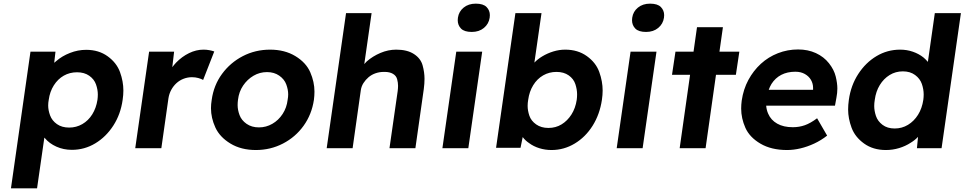

<svg xmlns="http://www.w3.org/2000/svg" viewBox="-20 -812 5285 1052"><path d="M40 220 147 -529H284L277 -468Q283 -473 289 -478Q320 -505 363.5 -522Q407 -539 452 -539Q521 -539 570 -503.5Q619 -468 637.5 -417Q656 -366 656 -316Q656 -292 652 -265Q641 -186 601 -124Q561 -62 502 -26.5Q443 9 374 9Q328 9 289 -8.5Q250 -26 226 -55Q224 -57 223 -58L183 220ZM359 -113Q398 -113 431 -132Q464 -151 485.5 -185.5Q507 -220 514 -265Q516 -280 516 -294Q516 -321 506 -349.5Q496 -378 469 -397Q442 -416 402 -416Q362 -416 329.5 -397.5Q297 -379 275 -344.5Q253 -310 247 -265Q244 -249 244 -234Q244 -208 254.5 -179.5Q265 -151 292 -132Q319 -113 359 -113Z M721 0 797 -529H934L924 -444Q933 -456 945 -469Q977 -502 1016 -521Q1055 -540 1095 -540Q1112 -540 1127.5 -537Q1143 -534 1154 -530L1093 -374Q1083 -380 1066.5 -384.5Q1050 -389 1032 -389Q1008 -389 986 -380.5Q964 -372 947 -356.5Q930 -341 918.5 -320Q907 -299 903 -274L864 0Z M1382 10Q1301 10 1242.5 -25.5Q1184 -61 1160 -113.5Q1136 -166 1136 -219Q1136 -241 1140 -265Q1151 -345 1196.5 -407Q1242 -469 1310.5 -504.5Q1379 -540 1460 -540Q1540 -540 1598.5 -504.5Q1657 -469 1680 -416Q1703 -363 1703 -310Q1703 -288 1700 -265Q1688 -185 1643.5 -123Q1599 -61 1530.5 -25.5Q1462 10 1382 10ZM1399 -114Q1438 -114 1472 -133.5Q1506 -153 1528.5 -187.5Q1551 -222 1556 -265Q1559 -281 1559 -295Q1559 -321 1548.5 -349.5Q1538 -378 1510 -397.5Q1482 -417 1443 -417Q1403 -417 1369 -397Q1335 -377 1312 -343Q1289 -309 1284 -265Q1282 -250 1282 -236Q1282 -210 1292.5 -181.5Q1303 -153 1331 -133.5Q1359 -114 1399 -114Z M1770 0 1876 -740H2016L1976 -461Q1982 -468 1989 -475Q2022 -504 2064.5 -522Q2107 -540 2151 -540Q2211 -540 2248 -516Q2285 -492 2295.5 -454Q2306 -416 2306 -380Q2306 -354 2302 -324L2256 0H2114L2159 -313Q2161 -329 2161 -342Q2161 -359 2156 -378Q2151 -397 2133 -407.5Q2115 -418 2088 -418Q2086 -418 2083 -418Q2059 -418 2037.5 -410.5Q2016 -403 1999.5 -389Q1983 -375 1971.5 -357Q1960 -339 1957 -318L1912 0Z M2565 -637Q2524 -637 2506 -655.5Q2488 -674 2488 -701Q2488 -708 2489 -715Q2494 -749 2520.5 -770.5Q2547 -792 2587 -792Q2628 -792 2646 -773.5Q2664 -755 2664 -729Q2664 -722 2663 -715Q2658 -681 2631.5 -659Q2605 -637 2565 -637ZM2404 0 2480 -529H2622L2546 0Z M3002 10Q2967 10 2935 0Q2903 -10 2879 -28Q2858 -42 2844 -61L2832 -2H2698L2804 -740H2947L2908 -469Q2926 -488 2951 -503Q2979 -520 3011.5 -530Q3044 -540 3077 -540Q3146 -540 3195.5 -504.5Q3245 -469 3263.5 -417.5Q3282 -366 3282 -316Q3282 -292 3278 -265Q3266 -185 3227 -123Q3188 -61 3129 -25.5Q3070 10 3002 10ZM2985 -111Q3025 -111 3057 -130.5Q3089 -150 3111 -184.5Q3133 -219 3140 -265Q3142 -280 3142 -295Q3142 -322 3132.5 -351Q3123 -380 3096 -399Q3069 -418 3029 -418Q2989 -418 2956 -399Q2923 -380 2901.5 -345Q2880 -310 2874 -265Q2871 -248 2871 -232Q2871 -206 2880.5 -178Q2890 -150 2917.5 -130.5Q2945 -111 2985 -111Z M3520 -637Q3479 -637 3461 -655.5Q3443 -674 3443 -701Q3443 -708 3444 -715Q3449 -749 3475.5 -770.5Q3502 -792 3542 -792Q3583 -792 3601 -773.5Q3619 -755 3619 -729Q3619 -722 3618 -715Q3613 -681 3586.5 -659Q3560 -637 3520 -637ZM3359 0 3435 -529H3577L3501 0Z M3662 -402 3681 -529H3780L3799 -663H3941L3922 -529H4031L4012 -402H3903L3846 0H3704L3761 -402Z M4292 10Q4206 10 4146.5 -25Q4087 -60 4064 -112Q4041 -164 4041 -217Q4041 -238 4044 -261Q4053 -323 4080.5 -374Q4108 -425 4149 -462.5Q4190 -500 4242.5 -520.5Q4295 -541 4353 -541Q4407 -541 4450.5 -521Q4494 -501 4522 -465.5Q4550 -430 4559 -393Q4568 -356 4568 -327Q4568 -303 4563 -277L4555 -233H4178Q4180 -209 4189 -189Q4204 -154 4238.5 -134.5Q4273 -115 4324 -115Q4359 -115 4390 -126Q4421 -137 4457 -164L4512 -69Q4479 -43 4441.5 -25.5Q4404 -8 4366 1Q4328 10 4292 10ZM4435 -320V-324Q4435 -328 4435 -331Q4435 -354 4423.5 -374Q4412 -394 4390 -406.5Q4368 -419 4338 -419Q4294 -419 4261 -402Q4228 -385 4207 -352Q4198 -337 4192 -320Z M4834 10Q4764 10 4714.5 -25.5Q4665 -61 4646 -112Q4627 -163 4627 -212Q4627 -237 4631 -265Q4642 -344 4682.5 -406.5Q4723 -469 4782.5 -504.5Q4842 -540 4912 -540Q4949 -540 4982 -528.5Q5015 -517 5040 -497Q5053 -486 5064 -473L5102 -740H5245L5139 0H5004L5010 -62Q4993 -44 4970 -30Q4941 -11 4906 -0.5Q4871 10 4834 10ZM4882 -108Q4922 -108 4955 -128Q4988 -148 5010 -183Q5032 -218 5039 -265Q5041 -280 5041 -294Q5041 -323 5031 -352Q5021 -381 4994 -401Q4967 -421 4927 -421Q4887 -421 4854.5 -401Q4822 -381 4800.5 -346Q4779 -311 4773 -265Q4770 -247 4770 -231Q4770 -205 4779.5 -176.5Q4789 -148 4815.5 -128Q4842 -108 4882 -108Z"/></svg>

Font: Lexend SemBd
Style: Italic
Weight: 600
Italic angle: -8.13011°
Designer: Bonnie Shaver-Troup, Thomas Jockin
Foundry: Lexend
Version: Version 1.007